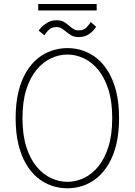

<svg xmlns="http://www.w3.org/2000/svg" viewBox="-20 -952 690 982"><path d="M325 11Q284 11 245 -2Q206 -15 172.5 -42.5Q139 -70 113.8 -112.5Q88.5 -155 74.2 -213.5Q60 -272 60 -348Q60 -423.5 74.2 -482Q88.5 -540.5 113.8 -583Q139 -625.5 172.5 -652.8Q206 -680 245 -693Q284 -706 325 -706Q366 -706 404.5 -693Q443 -680 476.5 -652.8Q510 -625.5 535.2 -583Q560.5 -540.5 574.8 -482Q589 -423.5 589 -348Q589 -272 574.8 -213.5Q560.5 -155 535.2 -112.5Q510 -70 476.5 -42.5Q443 -15 404.5 -2Q366 11 325 11ZM325 -22Q367 -22 407.8 -40.8Q448.5 -59.5 481.5 -99Q514.5 -138.5 534.2 -200.2Q554 -262 554 -348Q554 -433.5 534.2 -495Q514.5 -556.5 481.5 -596Q448.5 -635.5 407.8 -654.2Q367 -673 325 -673Q282.5 -673 241.8 -654.2Q201 -635.5 167.8 -596Q134.5 -556.5 114.8 -495Q95 -433.5 95 -348Q95 -262 114.8 -200.2Q134.5 -138.5 167.8 -99Q201 -59.5 241.8 -40.8Q282.5 -22 325 -22ZM381.5 -762.5Q358.5 -762.5 344 -771.5Q329.5 -780.5 317.5 -790.5Q306.5 -799.5 295.5 -806.5Q284.5 -813.5 269 -813.5Q242 -813.5 227.5 -797.5Q213 -781.5 207 -771.5L178 -795.5Q181 -801 193 -813.8Q205 -826.5 224.8 -837.5Q244.5 -848.5 270.5 -848.5Q293 -848.5 307.5 -839.5Q322 -830.5 333.5 -820.5Q344.5 -811 355.5 -803.8Q366.5 -796.5 382 -796.5Q409 -796.5 424 -813.2Q439 -830 444 -839.5L471.5 -815.5Q469 -810.5 458.5 -797.8Q448 -785 429 -773.8Q410 -762.5 381.5 -762.5ZM175.5 -898.5V-931.5H474.5V-898.5Z"/></svg>

Font: Trispace Thin Thin
Style: Regular
Weight: 250
Version: Version 1.210